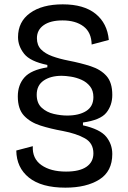

<svg xmlns="http://www.w3.org/2000/svg" viewBox="-20 -694 591 884"><path d="M281 170Q171 170 113.5 124Q56 78 55 -1L131 -21Q128 36 170.5 66Q213 96 284 96Q346 96 378 74Q410 52 410 12Q410 -35 371 -57Q332 -79 269 -91Q213 -101 166 -116Q119 -131 90.5 -161.5Q62 -192 62 -250Q62 -303 92.5 -337.5Q123 -372 198 -384V-395Q119 -411 91 -446.5Q63 -482 63 -523Q63 -594 118.5 -634Q174 -674 269 -674Q366 -674 420 -630.5Q474 -587 481 -510L402 -489Q401 -545 364.5 -572.5Q328 -600 268 -600Q212 -600 181 -578Q150 -556 150 -518Q150 -486 169 -466.5Q188 -447 221 -435Q254 -423 295 -415Q352 -404 398 -389Q444 -374 470.5 -344Q497 -314 497 -257Q497 -209 469.5 -175Q442 -141 362 -130V-117Q441 -99 469 -64.5Q497 -30 497 15Q497 95 437.5 132.5Q378 170 281 170ZM289 -162Q344 -162 377 -183Q410 -204 410 -247Q410 -277 394.5 -296.5Q379 -316 355.5 -326.5Q332 -337 307 -341Q282 -345 264 -345Q213 -345 181 -323Q149 -301 149 -258Q149 -219 172 -198Q195 -177 227.5 -169.5Q260 -162 289 -162Z"/></svg>

Font: Bricolage Grotesque 10pt
Style: Regular
Weight: 400
Designer: Mathieu Triay
Foundry: Atelier Triay
Version: Version 1.000; ttfautohint (v1.8.4.7-5d5b);gftools[0.9.32]